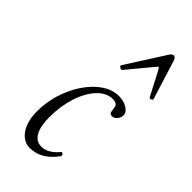

<svg xmlns="http://www.w3.org/2000/svg" viewBox="-229 -759 825 825"><g transform="rotate(45 184.0 -346.5)"><path d="M184.1 -504.9Q180.7 -502 176 -503.7Q171.4 -505.4 168 -509.3Q164.6 -513.2 166 -515.1L276.9 -689Q286.6 -706.1 296.9 -706.1Q308.1 -706.1 314 -685.1L367.2 -514.2Q369.1 -505.9 361.1 -503.2Q353 -500.5 350.1 -506.8L295.9 -610.8Q288.1 -625 286.1 -625Q285.2 -625 284.4 -624.5Q283.7 -624 282.5 -622.8Q281.2 -621.6 280.3 -620.4Q279.3 -619.1 277.1 -616.5Q274.9 -613.8 272.9 -611.8ZM141.1 13.2Q100.6 13.2 75.7 -23.7Q50.8 -60.5 50.8 -121.1Q50.8 -193.8 79.8 -262.7Q108.9 -331.5 156 -373.8Q203.1 -416 252.9 -416Q282.7 -416 304.4 -402.8Q326.2 -389.6 326.2 -371.1Q326.2 -356.9 316.2 -345Q306.2 -333 293.9 -333Q283.7 -333 278.8 -340.8Q273.9 -375 272 -377Q264.2 -388.2 244.1 -388.2Q206.5 -388.2 174.8 -354.7Q143.1 -321.3 124.5 -264.2Q106 -207 106 -140.1Q106 -85 122.8 -55.4Q139.6 -25.9 170.9 -25.9Q210 -25.9 245.1 -66.9Q248.5 -72.8 253.7 -71.3Q258.8 -69.8 260.3 -64.7Q261.7 -59.6 259.8 -56.2Q208.5 13.2 141.1 13.2Z"/></g></svg>

Font: Junicode SmCond Light
Style: Italic
Weight: 300
Width: 4
Italic angle: -11°
Designer: Peter S. Baker
Version: Version 2.206